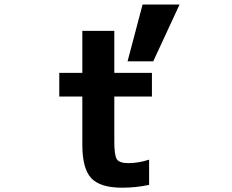

<svg xmlns="http://www.w3.org/2000/svg" viewBox="-20 -831 1040 862"><path d="M552.7 -555.7 620.1 -810.5H786.1L668 -555.7ZM493.2 -503.9H662.1V-397.5H493.2V-195.3Q493.2 -132.8 504.9 -115.7Q516.6 -98.6 556.6 -98.6Q601.6 -98.6 649.4 -114.3V-1Q590.8 11.7 528.3 11.7Q429.7 11.7 389.6 -31.2Q349.6 -74.2 349.6 -181.6V-397.5H246.1V-503.9H349.6V-692.4H493.2Z"/></svg>

Font: Gen Shin Gothic Monospace Bold
Style: Bold
Weight: 700
Designer: [Source Han Sans]
Ryoko NISHIZUKA  (kana & ideographs); Paul D. Hunt (Latin, Greek & Cyrillic); Wenlong ZHANG  (bopomofo
Version: Version 1.002.20150607